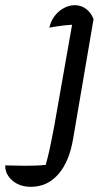

<svg xmlns="http://www.w3.org/2000/svg" viewBox="-140 -516 434 743"><path d="M168 -421Q136 -421 106.5 -417.5Q77 -414 51 -409Q57 -436 72.5 -455.5Q88 -475 108.5 -485.5Q129 -496 149 -496Q173 -496 192.5 -482Q212 -468 222 -442ZM222 -442 143 21Q128 110 85.5 158.5Q43 207 -21 207Q-50 207 -72 196Q-94 185 -107 166.5Q-120 148 -120 124Q-87 125 -44.5 125.5Q-2 126 37 122Q45 93 50 70.5Q55 48 59.5 25.5Q64 3 69 -23L144 -449Z"/></svg>

Font: Piazzolla Thin Medium
Style: Italic
Weight: 500
Italic angle: -11.3°
Version: Version 2.005